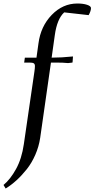

<svg xmlns="http://www.w3.org/2000/svg" viewBox="-79 -766 536 1089"><path d="M-59.1 283.2Q-20.5 251.5 12 192.6Q44.4 133.8 56.2 51.8L116.2 -359.9Q119.1 -379.4 119.1 -391.1Q119.1 -402.8 112.3 -407Q105.5 -411.1 87.9 -411.1H58.1L62 -439H127.9L139.2 -520Q151.9 -616.7 214.4 -681.4Q276.9 -746.1 359.9 -746.1Q392.6 -746.1 414.8 -738.8Q437 -731.4 437 -720.2Q437 -703.6 423.8 -680.2L285.2 -695.8Q244.6 -658.7 231.9 -566.9L213.9 -439Q270 -439 335 -445.8L333 -418L332 -411.1L307.1 -408.2Q280.3 -411.1 237.8 -411.1H210L148.9 16.1Q141.6 65.4 121.3 111.8Q101.1 158.2 72.8 193.8Q44.4 229.5 14.6 256.6Q-15.1 283.7 -46.9 303.2Z"/></svg>

Font: Dihjauti
Style: Bold Italic
Weight: 700
Italic angle: -9°
Designer: T. Christopher White
Version: Version 3.0.0